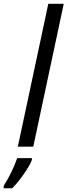

<svg xmlns="http://www.w3.org/2000/svg" viewBox="-67 -780 359 1021"><path d="M109.9 0H27.8L189.9 -759.8H272ZM102.5 61V70.8Q91.8 99.6 58.6 147Q25.4 194.3 -2.4 221.2H-47.4V208Q-4.4 141.6 24.4 61Z"/></svg>

Font: OpenSans-Italic
Style: Italic
Weight: 400
Italic angle: -12°
Foundry: Ascender Corporation
Version: Version 1.10